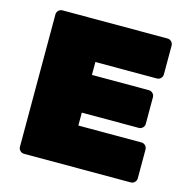

<svg xmlns="http://www.w3.org/2000/svg" viewBox="-103 -803 901 905"><g transform="rotate(15 347.5 -350.0)"><path d="M305 -195H613Q624 -195 632 -187Q640 -179 640 -168V-27Q640 -16 632 -8Q624 0 613 0H92Q81 0 73 -8Q65 -16 65 -27V-673Q65 -684 73 -692Q81 -700 92 -700H605Q616 -700 624 -692Q632 -684 632 -673V-532Q632 -521 624 -513Q616 -505 605 -505H305V-442H583Q594 -442 602 -434Q610 -426 610 -415V-285Q610 -274 602 -266Q594 -258 583 -258H305Z"/></g></svg>

Font: Rubik One
Style: Regular
Weight: 400
Designer: Hubert and Fischer with Elvire Volk Leonovitch
Foundry: Hubert and Fischer with Elvire Volk Leonovitch
Version: Version 1.001